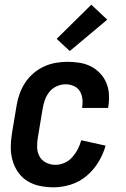

<svg xmlns="http://www.w3.org/2000/svg" viewBox="-20 -792 540 820"><path d="M209 8Q179 8 150 2Q121 -4 97.5 -18.5Q74 -33 58 -55.5Q42 -78 34 -105.5Q26 -133 26 -162.5Q26 -192 31 -222L51 -342Q55 -367 64 -392Q73 -417 87.5 -439Q102 -461 123 -479Q144 -497 168 -508Q192 -519 217.5 -523.5Q243 -528 268 -528Q294 -528 319.5 -524Q345 -520 367 -509Q389 -498 406 -480.5Q423 -463 433 -440.5Q443 -418 445 -392.5Q447 -367 443 -340L442 -331H331V-336Q334 -354 331.5 -372Q329 -390 320 -404Q311 -418 294.5 -425Q278 -432 260 -432Q241 -432 222 -423.5Q203 -415 190.5 -399Q178 -383 171.5 -364.5Q165 -346 162 -327L142 -207Q138 -185 138.5 -163.5Q139 -142 148.5 -124.5Q158 -107 176.5 -97.5Q195 -88 217 -88Q236 -88 255.5 -96.5Q275 -105 289 -121Q303 -137 312.5 -155.5Q322 -174 327 -193L431 -170Q421 -134 400.5 -100Q380 -66 349.5 -40.5Q319 -15 282 -3.5Q245 8 209 8ZM278 -574 222 -626 370 -772 438 -708Z"/></svg>

Font: Iosevka Term Curly
Style: Bold Italic
Weight: 700
Italic angle: -9°
Designer: Belleve Invis
Foundry: Belleve Invis
Version: Version 32.3.0